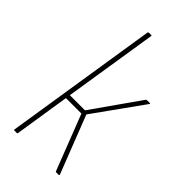

<svg xmlns="http://www.w3.org/2000/svg" viewBox="-216 -740 798 798"><g transform="rotate(45 182.5 -341.5)"><path d="M361 -479Q364 -479 364.5 -477.5Q365 -476 363 -474L209 -259L308 -5Q309 0 305 0H291Q288 0 287 -2L192 -247H101L63 -4Q63 0 58 0H45Q41 0 42 -4L148 -679Q149 -683 154 -683H165Q171 -683 169 -679L104 -267H193L340 -476Q343 -479 346 -479Z"/></g></svg>

Font: Sofia Sans Condensed Thin
Style: Italic
Weight: 250
Italic angle: -9°
Version: Version 4.100